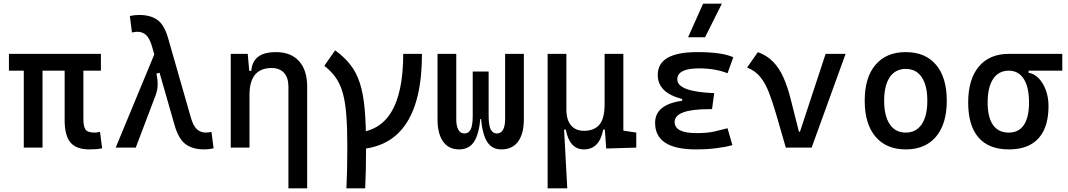

<svg xmlns="http://www.w3.org/2000/svg" viewBox="-20 -815 5899 1060"><path d="M472.7 9.8Q400.9 9.8 368.9 -28.6Q336.9 -66.9 336.9 -151.4V-517.6H440.4V-156.2Q440.4 -117.7 451.9 -100.3Q463.4 -83 502 -83Q508.8 -83 515.9 -84Q522.9 -85 532.2 -86.9L543.9 3.9Q525.9 7.3 510.7 8.5Q495.6 9.8 472.7 9.8ZM111.3 0V-517.6H214.8V0ZM29.3 -424.8V-517.6H537.1V-424.8Z M1107.4 9.8Q1043.9 9.8 1004.9 -18.8Q965.8 -47.4 944.3 -122.6L819.8 -556.6Q806.6 -603 786.9 -621.3Q767.1 -639.6 738.8 -639.6Q725.6 -639.6 708.5 -635.7L696.8 -726.6Q721.7 -732.4 748.5 -732.4Q811 -732.4 849.1 -705.1Q887.2 -677.7 907.7 -605.5L1033.7 -166Q1046.9 -119.6 1067.1 -101.3Q1087.4 -83 1117.2 -83Q1130.4 -83 1147.5 -86.9L1159.2 3.9Q1134.3 9.8 1107.4 9.8ZM618.7 0 842.8 -541 909.2 -428.2 843.3 -408.2Q851.1 -376 850.3 -346.2Q849.6 -316.4 838.9 -288.6L729.5 0Z M1572.3 224.6V-336.9Q1572.3 -386.2 1547.9 -412.8Q1523.4 -439.5 1479.5 -439.5Q1357.4 -439.5 1357.4 -291L1327.1 -423.8H1367.2Q1371.6 -476.1 1405.3 -501.7Q1439 -527.3 1503.9 -527.3Q1585.9 -527.3 1630.9 -477.5Q1675.8 -427.7 1675.8 -336.9V224.6ZM1253.9 0V-517.6H1347.7L1357.4 -408.2V0Z M1930.7 9.8V-83Q2206.1 -83 2206.1 -517.6H2309.6Q2309.6 9.8 1930.7 9.8ZM1892.6 224.6Q1895 176.8 1896.2 119.4Q1897.5 62 1897.5 -4.9Q1897.5 -108.9 1891.8 -181.2Q1886.2 -253.4 1872.1 -302.7Q1857.9 -352.1 1833.3 -387Q1808.6 -421.9 1770.5 -451.7L1830.1 -537.1Q1881.3 -500 1914.6 -457.3Q1947.8 -414.6 1966.8 -356Q1985.8 -297.4 1993.4 -212.4Q2001 -127.4 2001 -4.9Q2001 62 1999.8 119.4Q1998.5 176.8 1996.1 224.6Z M2747.6 9.8Q2695.8 9.8 2669.2 -32.5Q2642.6 -74.7 2634.8 -168H2635.3L2677.7 -175.8Q2677.7 -122.6 2689.2 -100.3Q2700.7 -78.1 2723.1 -78.1Q2745.6 -78.1 2757.1 -98.6Q2768.6 -119.1 2768.6 -156.2V-517.6H2872.1V-156.2Q2872.1 -76.7 2840.3 -33.4Q2808.6 9.8 2747.6 9.8ZM2515.1 9.8Q2457 9.8 2426.3 -33.4Q2395.5 -76.7 2395.5 -156.2V-517.6H2499V-156.2Q2499 -119.1 2510.5 -98.6Q2522 -78.1 2544.4 -78.1Q2566.9 -78.1 2578.4 -100.3Q2589.8 -122.6 2589.8 -175.8L2632.3 -168H2632.8Q2625 -74.7 2597.2 -32.5Q2569.3 9.8 2515.1 9.8ZM2589.8 -158.2V-419.9H2677.7V-158.2Z M3203.6 9.8Q3124.5 9.8 3103.5 -99.6H3075.7L3003.4 -175.8V-517.6H3106.9V-210Q3106.9 -153.8 3132.3 -123.3Q3157.7 -92.8 3203.6 -92.8Q3260.3 -92.8 3289.1 -126.5Q3317.9 -160.2 3317.9 -239.3L3344.2 -99.6H3310.1Q3299.8 -44.9 3273.2 -17.6Q3246.6 9.8 3203.6 9.8ZM3003.4 224.6V-210L3093.3 -115.7L3111.8 224.6ZM3326.7 4.9 3317.9 -119.1V-210H3421.4V-93.8L3492.7 -83V0ZM3317.9 -146.5V-517.6H3421.4V-175.8Z M3821.3 9.8Q3596.7 9.8 3596.7 -136.7Q3596.7 -247.1 3773.4 -261.7L3922.9 -300.8L3911.1 -212.4H3895.5Q3704.6 -212.4 3704.6 -141.6Q3704.6 -80.1 3825.2 -80.1Q3885.7 -80.1 3925.5 -89.4Q3965.3 -98.6 3996.6 -106.9L4023.4 -13.7Q3984.4 -2.9 3933.3 3.4Q3882.3 9.8 3821.3 9.8ZM3746.1 -212.4V-268.6Q3611.3 -302.7 3611.3 -401.4Q3611.3 -527.3 3829.1 -527.3Q3967.3 -527.3 4028.3 -499L3996.6 -410.6Q3929.2 -437.5 3839.8 -437.5Q3719.2 -437.5 3719.2 -377Q3719.2 -308.6 3922.9 -300.8L3911.1 -212.4ZM3778.8 -609.4 3861.8 -794.9H3965.3L3872.6 -609.4Z M4318.4 0 4387.7 -87.9H4396.5L4538.1 -517.6H4648.4L4460.9 0ZM4318.4 0 4263.2 -190.4Q4244.1 -255.9 4224.4 -306.4Q4204.6 -356.9 4176.5 -391.1Q4148.4 -425.3 4104.5 -441.9L4164.1 -527.3Q4214.4 -508.8 4248 -474.1Q4281.7 -439.5 4304.4 -389.2Q4327.1 -338.9 4343.8 -273.4L4403.3 -38.6Z M4980.5 9.8Q4873 9.8 4813.5 -60.5Q4753.9 -130.9 4753.9 -258.8Q4753.9 -387.2 4813.5 -457.3Q4873 -527.3 4980.5 -527.3Q5088.4 -527.3 5147.7 -457.3Q5207 -387.2 5207 -258.8Q5207 -130.9 5147.7 -60.5Q5088.4 9.8 4980.5 9.8ZM4980.5 -83Q5037.6 -83 5068.6 -128.9Q5099.6 -174.8 5099.6 -258.8Q5099.6 -343.3 5068.6 -388.9Q5037.6 -434.6 4980.5 -434.6Q4923.3 -434.6 4892.3 -388.9Q4861.3 -343.3 4861.3 -258.8Q4861.3 -174.8 4892.3 -128.9Q4923.3 -83 4980.5 -83Z M5549.3 9.8Q5439 9.8 5382.1 -55.9Q5325.2 -121.6 5325.2 -249Q5325.2 -377.4 5384 -447.5Q5442.9 -517.6 5549.3 -517.6L5658.7 -486.8V-413.1Q5690.4 -408.2 5715.1 -382.3Q5739.7 -356.4 5754.2 -316.7Q5768.6 -276.9 5768.6 -229.5Q5768.6 -150.9 5743.7 -97.7Q5718.8 -44.4 5670.2 -17.3Q5621.6 9.8 5549.3 9.8ZM5549.3 -83Q5604.5 -83 5632.8 -125.2Q5661.1 -167.5 5661.1 -249Q5661.1 -333.5 5632.1 -379.2Q5603 -424.8 5549.3 -424.8Q5493.2 -424.8 5462.9 -379.2Q5432.6 -333.5 5432.6 -249Q5432.6 -167.5 5462.2 -125.2Q5491.7 -83 5549.3 -83ZM5549.3 -424.8V-517.6H5844.7V-424.8Z"/></svg>

Font: Cascadia Code PL
Style: Regular
Weight: 400
Monospace: yes
Designer: Aaron Bell
Foundry: Saja Typeworks
Version: Version 2102.003